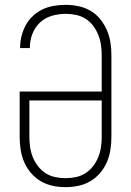

<svg xmlns="http://www.w3.org/2000/svg" viewBox="-20 -763 540 791"><path d="M250 8Q223 8 197 2.5Q171 -3 148 -16.5Q125 -30 107.5 -50.5Q90 -71 79.5 -95.5Q69 -120 65 -146.5Q61 -173 61 -200V-386H399V-535Q399 -556 396 -577.5Q393 -599 385 -619Q377 -639 364 -656.5Q351 -674 333 -685.5Q315 -697 293.5 -701.5Q272 -706 251 -706Q222 -706 194 -698Q166 -690 145 -670.5Q124 -651 113.5 -623.5Q103 -596 103 -567V-565H63V-567Q63 -592 69 -615.5Q75 -639 86.5 -660Q98 -681 116.5 -698Q135 -715 156.5 -725Q178 -735 202.5 -739Q227 -743 251 -743Q277 -743 303.5 -737.5Q330 -732 353 -718.5Q376 -705 393 -684Q410 -663 420.5 -638.5Q431 -614 435 -588Q439 -562 439 -535V-200Q439 -173 435 -146.5Q431 -120 420.5 -95.5Q410 -71 392.5 -50.5Q375 -30 352 -16.5Q329 -3 303 2.5Q277 8 250 8ZM250 -29Q272 -29 293 -33.5Q314 -38 332 -49.5Q350 -61 363.5 -78.5Q377 -96 385 -116Q393 -136 396 -157Q399 -178 399 -200V-349H101V-200Q101 -178 104 -157Q107 -136 115 -116Q123 -96 136.5 -78.5Q150 -61 168 -49.5Q186 -38 207 -33.5Q228 -29 250 -29Z"/></svg>

Font: Iosevka Extralight
Style: Regular
Weight: 200
Monospace: yes
Designer: Belleve Invis
Foundry: Belleve Invis
Version: Version 32.0.1; ttfautohint (v1.8.4)